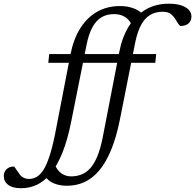

<svg xmlns="http://www.w3.org/2000/svg" viewBox="-195 -740 1031 1014"><path d="M630 -454.5 625 -408.5H60L65 -454.5ZM177 -451.5Q192.5 -532 228.2 -589.5Q264 -647 317.2 -677.5Q370.5 -708 438.5 -708Q469.5 -708 494 -701.2Q518.5 -694.5 536.5 -683.2Q554.5 -672 565 -658L504 -599.5Q497 -620 483.8 -634.8Q470.5 -649.5 451.2 -657.5Q432 -665.5 406.5 -665.5Q368.5 -665.5 340.2 -648.2Q312 -631 292.8 -595.5Q273.5 -560 262.5 -505L181.5 -100Q162.5 -4 135.8 63.5Q109 131 75.5 173.2Q42 215.5 2 234.8Q-38 254 -83.5 254Q-129 254 -152 236.2Q-175 218.5 -175 189.5Q-175 168.5 -160.8 154Q-146.5 139.5 -120.5 139.5Q-113 148.5 -105.8 160Q-98.5 171.5 -89 183.5Q-79.5 195 -67.5 200Q-55.5 205 -42.5 205Q-21 205 -2 194.5Q17 184 34 157.8Q51 131.5 66.2 85.2Q81.5 39 96 -33ZM434.5 -463.5Q450 -544.5 485.8 -601.8Q521.5 -659 574.8 -689.8Q628 -720.5 696.5 -720.5Q735.5 -720.5 762.2 -711.5Q789 -702.5 802.5 -687.5Q816 -672.5 816 -652.5Q816 -630.5 800.8 -616.5Q785.5 -602.5 756 -602.5Q745.5 -614 737 -629.5Q728.5 -645 718 -656Q707.5 -667.5 694.8 -672.8Q682 -678 663.5 -678Q626 -678 597.5 -660.8Q569 -643.5 550 -608Q531 -572.5 519.5 -517.5L438.5 -110Q419.5 -14.5 391.5 52.8Q363.5 120 328 161.5Q292.5 203 250.2 222Q208 241 160 241Q125.5 241 99.8 232.2Q74 223.5 57.8 208.2Q41.5 193 35.5 174.5L93.5 125Q105 158 128.2 174.8Q151.5 191.5 180.5 191.5Q209 191.5 234.2 182Q259.5 172.5 280.8 149.5Q302 126.5 318.8 86.2Q335.5 46 347.5 -14.5Z"/></svg>

Font: Newsreader
Style: Italic
Weight: 400
Italic angle: -17°
Designer: Hugues Gentile
Foundry: Production Type
Version: Version 1.003